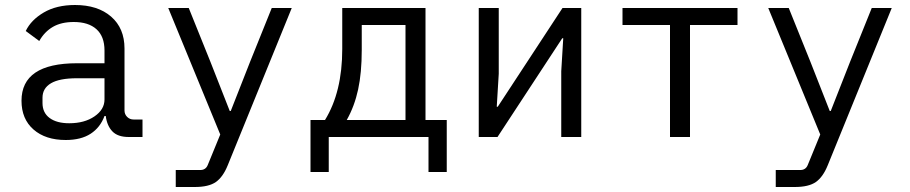

<svg xmlns="http://www.w3.org/2000/svg" viewBox="-20 -548 3640 768"><path d="M495 0Q451 0 429.5 -22.5Q408 -45 403 -84H398Q381 -38 342.5 -13Q304 12 243 12Q162 12 114 -30Q66 -72 66 -145Q66 -295 288 -295H398V-346Q398 -402 366 -431Q334 -460 275 -460Q225 -460 191.5 -440.5Q158 -421 137 -384L83 -424Q104 -468 155 -498Q206 -528 280 -528Q371 -528 424.5 -481.5Q478 -435 478 -354V-106Q478 -91 488.5 -80.5Q499 -70 514 -70H550V0ZM398 -150V-235H288Q218 -235 184 -215Q150 -195 150 -157V-136Q150 -97 178.5 -76Q207 -55 257 -55Q318 -55 358 -82.5Q398 -110 398 -150Z M1067 -516H1147L891 113Q872 160 843.5 180Q815 200 759 200H683V132H782Q792 132 799.5 127Q807 122 811 112L861 -10L653 -516H735L822 -300L899 -104H903L980 -300Z M1222 -68H1280Q1349 -180 1349 -352V-516H1682V-68H1767V140H1694V0H1295V140H1222ZM1602 -68V-448H1427V-348Q1427 -257 1412.5 -190Q1398 -123 1367 -68Z M1895 -516H1975V-253L1967 -121H1971L2230 -516H2305V0H2225V-263L2233 -395H2229L1970 0H1895Z M2660 -448H2470V-516H2930V-448H2740V0H2660Z M3467 -516H3547L3291 113Q3272 160 3243.5 180Q3215 200 3159 200H3083V132H3182Q3192 132 3199.5 127Q3207 122 3211 112L3261 -10L3053 -516H3135L3222 -300L3299 -104H3303L3380 -300Z"/></svg>

Font: iA Writer Duo V
Style: Regular
Weight: 400
Designer: Mike Abbink, Paul van der Laan, Pieter van Rosmalen, Oliver Reichenstein
Foundry: Information Architects Inc.
Version: Version 2.000